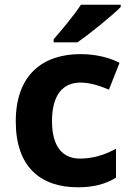

<svg xmlns="http://www.w3.org/2000/svg" viewBox="-20 -786 556 816"><path d="M493 -756V-766H324C295 -721 240 -656 208 -619V-606H309C360 -641 455 -718 493 -756ZM311 10C381 10 431 -5 473 -31V-154C428 -129 377 -112 320 -112C246 -112 201 -163 201 -271C201 -380 245 -435 322 -435C362 -435 403 -422 443 -405L488 -519C444 -542 385 -556 322 -556C164 -556 47 -470 47 -270C47 -76 153 10 311 10Z"/></svg>

Font: Noto Sans Lao UI
Style: Bold
Weight: 700
Designer: Monotype Design Team
Foundry: Monotype Imaging Inc.
Version: Version 2.000